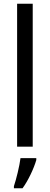

<svg xmlns="http://www.w3.org/2000/svg" viewBox="-20 -780 264 1021"><path d="M154 0V-760H71V0ZM173 71V61H89C84 102 66 175 54 210V221H100C130 180 160 116 173 71Z"/></svg>

Font: Noto Sans Lao Condensed
Style: Regular
Weight: 400
Width: 3
Designer: Monotype Design Team
Foundry: Monotype Imaging Inc.
Version: Version 2.004